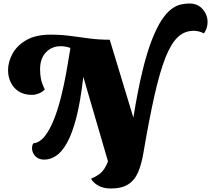

<svg xmlns="http://www.w3.org/2000/svg" viewBox="-20 -887 1206 1097"><path d="M233 25Q200 25 181.5 5Q163 -15 163 -39Q163 -56 170 -68Q207 -72 236 -109Q265 -146 288 -204Q311 -262 328.5 -332Q346 -402 359 -474Q372 -546 382 -610L380 -614Q353 -623 327 -623Q276 -623 242.5 -588Q209 -553 209 -491Q209 -462 214 -436Q219 -410 236 -376Q221 -360 200.5 -352.5Q180 -345 163 -345Q117 -345 86.5 -365Q56 -385 41 -417Q26 -449 26 -486Q26 -533 51.5 -580Q77 -627 130.5 -658Q184 -689 269 -689Q330 -689 384.5 -681.5Q439 -674 492.5 -667Q546 -660 607 -660L742 -215Q767 -370 793.5 -479.5Q820 -589 848.5 -661Q877 -733 905 -774.5Q933 -816 960.5 -836Q988 -856 1013.5 -861.5Q1039 -867 1062 -867Q1110 -867 1138 -834.5Q1166 -802 1166 -761Q1166 -726 1145 -696Q1131 -704 1116 -707.5Q1101 -711 1086 -711Q1034 -711 995.5 -674.5Q957 -638 925 -557Q893 -476 863 -343Q833 -210 800 -17Q789 50 769.5 96Q750 142 713 166Q676 190 613 190Q572 190 542.5 174Q513 158 500 134Q534 120 556.5 100.5Q579 81 597 35L456 -448Q440 -308 416.5 -216.5Q393 -125 363.5 -72Q334 -19 301 3Q268 25 233 25Z"/></svg>

Font: Sansita Swashed ExtraBold
Style: Regular
Weight: 800
Designer: Pablo Cosgaya
Foundry: Omnibus-Type
Version: Version 1.003; ttfautohint (v1.8.3)